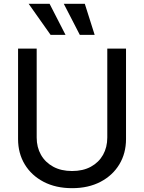

<svg xmlns="http://www.w3.org/2000/svg" viewBox="-20 -985 763 1017"><path d="M548.3 -727.5H647.5V-248.5Q647.5 -172.9 612.1 -114.3Q576.7 -55.7 512.5 -22Q448.2 11.7 361.8 11.7Q275.4 11.7 210.9 -22Q146.5 -55.7 111.1 -114.3Q75.7 -172.9 75.7 -248.5V-727.5H174.3V-256.3Q174.3 -205.1 197 -165Q219.7 -125 261.7 -102.1Q303.7 -79.1 361.8 -79.1Q419.9 -79.1 461.7 -102.1Q503.4 -125 525.9 -165Q548.3 -205.1 548.3 -256.3ZM248 -800.3 131.8 -964.8H242.7L327.1 -800.3ZM402.8 -800.3 317.9 -964.8H429.2L481.4 -800.3Z"/></svg>

Font: Inter Cardless Tabular
Style: Regular
Weight: 400
Designer: Rasmus Andersson
Foundry: rsms
Version: Version 4.000;git-4fc901f